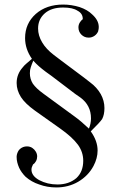

<svg xmlns="http://www.w3.org/2000/svg" viewBox="-20 -695 532 842"><path d="M370 -131Q379 -153 379 -176Q379 -233 333 -267L310 -283L206 -362L181 -380Q147 -405 126 -429Q122 -420 119.5 -413Q117 -406 115 -400Q111 -389 111 -374Q111 -349 124 -328Q131 -318 142.5 -307Q154 -296 172 -283L280 -204L306 -185Q334 -165 370 -131ZM122 -46Q131 -40 137 -30Q143 -20 143 -9Q143 2 138 11.5Q133 21 125 26L124 28Q118 39 118 49Q118 76 152 95Q188 114 232 114Q282 114 315 86Q345 58 345 10Q345 -28 322 -60Q297 -94 243 -132L133 -210Q90 -241 72 -269Q53 -299 53 -331Q53 -370 80 -400Q85 -407 95.5 -416Q106 -425 120 -437Q90 -480 90 -528Q90 -592 137 -634Q184 -675 257 -675Q293 -675 329 -664Q364 -652 384 -632Q412 -607 413 -579V-575Q413 -566 411 -562V-559Q406 -546 394.5 -538Q383 -530 369 -530Q350 -530 337 -543Q324 -556 324 -575Q324 -586 329.5 -595.5Q335 -605 343 -611V-612Q343 -636 320 -648Q299 -662 257 -662Q206 -662 177 -637Q147 -611 147 -570Q147 -539 165 -509Q182 -480 216 -454L249 -429L348 -355L375 -334Q405 -312 422 -282Q438 -253 438 -221Q438 -192 428 -173Q418 -158 378 -119Q408 -77 408 -35Q408 -1 390 33Q367 76 323 102Q280 127 227 127Q187 127 152 114Q118 103 92 80Q74 62 64 41Q53 16 53 -5V-10Q54 -22 61 -34Q62 -36 65 -39L68 -42Q81 -53 98 -53Q112 -53 122 -46Z"/></svg>

Font: Wachinanga
Style: Regular
Weight: 400
Designer: deFharo
Foundry: deFharo
Version: Wachinanga: Version 2.001 2013